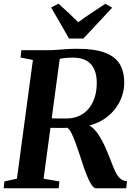

<svg xmlns="http://www.w3.org/2000/svg" viewBox="-25 -1013 732 1033"><path d="M-5 0 -1.5 -37 66 -51.5 152 -690.5 85.5 -703.5 90 -743H230Q259 -743 282.8 -745Q306.5 -747 332.2 -748.8Q358 -750.5 391.5 -750.5Q485.5 -750.5 540.5 -729.2Q595.5 -708 619.2 -668Q643 -628 643.5 -570.5Q643.5 -510.5 614.5 -457.8Q585.5 -405 532.2 -370.5Q479 -336 405 -330L432 -343Q454 -343.5 474 -325Q494 -306.5 511 -278.8Q528 -251 540.8 -222.2Q553.5 -193.5 562 -172Q574 -141.5 583.5 -117.2Q593 -93 603 -75.8Q613 -58.5 626 -49Q639 -39.5 658.5 -38.5L654 0H492.5Q481.5 0 470.5 -14.5Q459.5 -29 448.8 -53.8Q438 -78.5 427 -109.5Q415.5 -144.5 403.8 -180Q392 -215.5 380.8 -246.2Q369.5 -277 358.8 -298.2Q348 -319.5 337 -325.5Q332 -325 319.5 -324.8Q307 -324.5 291.5 -324.8Q276 -325 261.2 -325Q246.5 -325 236 -325L242.5 -377Q251 -376.5 264.8 -376Q278.5 -375.5 293.2 -375.5Q308 -375.5 320.5 -375.5Q333 -375.5 338 -375.5Q377.5 -377 407.2 -392.5Q437 -408 457 -434.8Q477 -461.5 486.8 -497Q496.5 -532.5 495.5 -574Q494 -636 462.5 -669.5Q431 -703 365.5 -703Q355 -703 338.5 -702Q322 -701 305.5 -698.2Q289 -695.5 278 -690.5L300 -723.5L209.5 -51.5L294.5 -37L291 0ZM346.5 -805.5 250 -973 290 -993Q317.5 -968.5 344.2 -943.5Q371 -918.5 396 -893.5Q430.5 -919 467.8 -943.8Q505 -968.5 542 -992.5L578.5 -971.5L423.5 -805.5Z"/></svg>

Font: Merriweather 60pt
Style: Bold Italic
Weight: 700
Italic angle: -7.8°
Version: Version 2.101